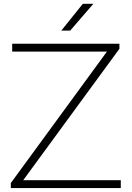

<svg xmlns="http://www.w3.org/2000/svg" viewBox="-20 -964 674 984"><path d="M99 -40.5H599V0H35.5V-26L528 -699.5H42.5V-740H592V-714ZM294 -807 404.5 -944.5H458.5L339.5 -807Z"/></svg>

Font: Encode Sans Expanded ExtraLight
Style: Regular
Weight: 275
Width: 7
Designer: Multiple Designers
Foundry: Impallari Type
Version: Version 2.000